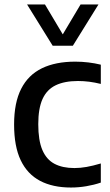

<svg xmlns="http://www.w3.org/2000/svg" viewBox="-20 -828 491 858"><path d="M297 10Q215.5 10 158.8 -20Q102 -50 72.5 -112Q43 -174 43 -271.5Q43 -369.5 74.8 -431.5Q106.5 -493.5 167.5 -523Q228.5 -552.5 316 -552.5Q346 -552.5 375 -549Q404 -545.5 430.5 -539V-453Q404 -459.5 378.8 -462.8Q353.5 -466 328.5 -466Q268.5 -466 229 -447Q189.5 -428 170.2 -385.8Q151 -343.5 151 -273Q151 -201 169.2 -158Q187.5 -115 223.5 -96Q259.5 -77 312.5 -77Q338.5 -77 366.8 -82Q395 -87 430.5 -97.5V-12Q399.5 -1.5 365.5 4.2Q331.5 10 297 10ZM215.5 -623.5 101 -808H181L270 -658.5H251L340 -808H420L305.5 -623.5Z"/></svg>

Font: Encode Sans Condensed Thin Medium
Style: Regular
Weight: 500
Version: Version 3.002